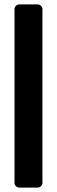

<svg xmlns="http://www.w3.org/2000/svg" viewBox="-20 -686 258 873"><path d="M173 145V-644C173 -656 163 -666 151 -666H68C56 -666 46 -656 46 -644V145C46 157 56 167 68 167H151C163 167 173 157 173 145Z"/></svg>

Font: DIN Rundschrift
Style: Breit
Weight: 400
Width: 7
Version: Version 1.027